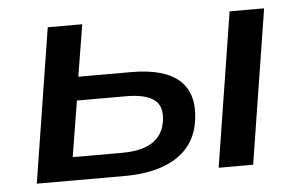

<svg xmlns="http://www.w3.org/2000/svg" viewBox="-41 -551 957 610"><g transform="rotate(-5 437.0 -246.0)"><path d="M53 0 131 -492H241L214 -327H382Q488 -327 535.5 -284.5Q583 -242 572 -159Q565 -106 535 -71Q505 -36 454 -18Q403 0 333 0ZM174 -74H332Q395 -74 429.5 -97Q464 -120 470 -166Q476 -212 448 -232Q420 -252 359 -252H203ZM633 0 711 -492H821L743 0Z"/></g></svg>

Font: Nunito Sans 10pt SemiExpanded SemiBold
Style: Italic
Weight: 600
Width: 6
Italic angle: -9°
Designer: Vernon Adams
Foundry: Vernon Adams
Version: Version 3.101;gftools[0.9.27]